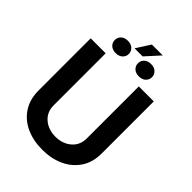

<svg xmlns="http://www.w3.org/2000/svg" viewBox="-276 -1112 1252 1252"><g transform="rotate(45 350.0 -485.5)"><path d="M502.8 -727.3H641V-247.5Q641 -165.5 602.5 -108Q563.9 -50.4 498 -20.2Q432.2 9.9 349.8 9.9Q265.6 9.9 199.9 -20.2Q134.2 -50.4 96.8 -108Q59.3 -165.5 59.3 -247.5V-727.3H197.4V-247.5Q197.4 -185.4 241.1 -148.1Q284.8 -110.8 350.1 -110.8Q414.8 -110.8 458.8 -148.1Q502.8 -185.4 502.8 -247.5ZM307.5 -883.5 370 -980.8H470.5L382.1 -883.5ZM177.9 -831Q177.9 -854.8 195.1 -871.3Q212.4 -887.8 242.2 -887.8Q272 -887.8 289.6 -871.3Q307.2 -854.8 307.2 -831Q307.2 -806.8 289.6 -790.5Q272 -774.1 242.2 -774.1Q212.4 -774.1 195.1 -790.5Q177.9 -806.8 177.9 -831ZM392 -830.6Q392 -854.4 409.3 -870.9Q426.5 -887.4 456.7 -887.4Q486.5 -887.4 503.9 -870.9Q521.3 -854.4 521.3 -830.6Q521.3 -806.5 503.9 -790.1Q486.5 -773.8 456.7 -773.8Q426.5 -773.8 409.3 -790.1Q392 -806.5 392 -830.6Z"/></g></svg>

Font: Interface
Style: Bold
Weight: 700
Designer: Rasmus Andersson
Foundry: rsms
Version: Version 1.8